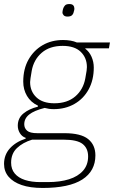

<svg xmlns="http://www.w3.org/2000/svg" viewBox="-27 -718 564 950"><path d="M445 51Q445 89 429 119Q413 149 380.5 170Q348 191 298.5 201.5Q249 212 184 212Q122 212 80 197.5Q38 183 15.5 156.5Q-7 130 -7 93Q-7 48 22 16Q51 -16 100 -32V-36Q82 -42 71.5 -59Q61 -76 61 -96Q61 -134 89.5 -157Q118 -180 160 -190L161 -195Q125 -212 106.5 -243.5Q88 -275 88 -314Q88 -377 114 -423Q140 -469 184 -494.5Q228 -520 285 -520Q305 -520 322 -517Q339 -514 353 -508H517L512 -479H395V-477Q415 -462 426 -437Q437 -412 437 -384Q437 -322 411.5 -275.5Q386 -229 341 -203.5Q296 -178 239 -178Q226 -178 215.5 -179.5Q205 -181 194 -184Q142 -171 117.5 -151.5Q93 -132 93 -103Q93 -84 107 -71.5Q121 -59 158 -59H292Q373 -59 409 -30Q445 -1 445 51ZM242 -207Q306 -207 345.5 -241Q385 -275 395 -330Q400 -356 401.5 -368Q403 -380 403 -386Q403 -432 372.5 -461.5Q342 -491 283 -491Q219 -491 179.5 -457Q140 -423 130 -368Q126 -343 124 -331Q122 -319 122 -312Q122 -266 153 -236.5Q184 -207 242 -207ZM409 56Q409 16 382 -5.5Q355 -27 287 -27H132Q86 -13 57 14.5Q28 42 28 87Q28 119 46 140.5Q64 162 96.5 172.5Q129 183 173 183H209Q270 183 314.5 169Q359 155 384 126.5Q409 98 409 56ZM307 -636Q294 -636 288 -642.5Q282 -649 282 -657Q282 -661 283 -665Q284 -669 285 -674Q288 -684 294.5 -691Q301 -698 316 -698Q330 -698 335.5 -691.5Q341 -685 341 -676Q341 -672 340.5 -669Q340 -666 338 -660Q336 -649 329 -642.5Q322 -636 307 -636Z"/></svg>

Font: IBM Plex Sans ExtraLight
Style: Italic
Weight: 250
Italic angle: -11.31°
Designer: Mike Abbink, Paul van der Laan, Pieter van Rosmalen
Foundry: Bold Monday
Version: Version 3.201